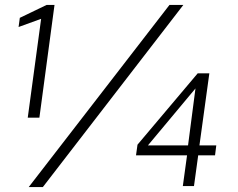

<svg xmlns="http://www.w3.org/2000/svg" viewBox="-20 -751 960 775"><path d="M92 -276H139L200 -731H168L60 -679L55 -642L146 -675ZM720 -731H664L96 4H153ZM778 -455 535 -167 529 -124H735L718 0H763L780 -124H848L853 -164H785L825 -455ZM577 -164 769 -394 739 -164Z"/></svg>

Font: United Sans Light
Style: Italic
Weight: 300
Italic angle: -8°
Designer: Pablo Impallari, Rodrigo Fuenzalida (Modified by Dan O. Williams)
Version: Version 1.000;PS 001.000;hotconv 1.0.88;makeotf.lib2.5.64775